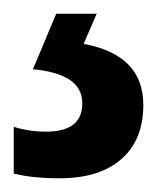

<svg xmlns="http://www.w3.org/2000/svg" viewBox="-27 -20 229 280"><path d="M182 133Q182 184 150 212Q118 240 60 240Q20 240 -7 233V165Q16 172 40 172Q93 172 93 131Q93 108 74 96Q55 84 21 81L55 0H114L95 44Q182 60 182 133Z"/></svg>

Font: Noto Sans ExtraCondensed SemiBold
Style: Regular
Weight: 600
Width: 2
Designer: Monotype Design Team
Foundry: Monotype Imaging Inc.
Version: Version 2.013; ttfautohint (v1.8.4.7-5d5b)